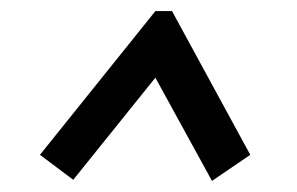

<svg xmlns="http://www.w3.org/2000/svg" viewBox="-20 -639 536 346"><path d="M260 -499 112 -315 52 -360 260 -619H290L431 -360L362 -313Z"/></svg>

Font: Bellota Text
Style: Bold Italic
Weight: 700
Italic angle: -7.5°
Designer: Kemie Guaida
Foundry: Kemie Guaida
Version: Version 4.001